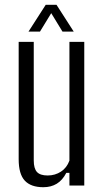

<svg xmlns="http://www.w3.org/2000/svg" viewBox="-20 -775 428 802"><path d="M161 7Q109 7 83.5 -20.5Q58 -48 58 -110V-600H121V-105Q121 -71 134.5 -56.5Q148 -42 179 -42Q210 -42 234.5 -58Q259 -74 270 -104V-600H332V0H270V-53H257Q241 -22 217 -7.5Q193 7 161 7ZM99 -643 171 -755H216L288 -643H241L194 -720L147 -643Z"/></svg>

Font: Big Shoulders Text Light
Style: Regular
Weight: 300
Designer: Patric King
Foundry: XO Type Co
Version: Version 1.000; ttfautohint (v1.8.2)